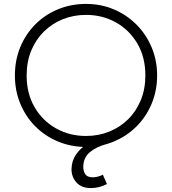

<svg xmlns="http://www.w3.org/2000/svg" viewBox="-20 -735 878 980"><path d="M445 225Q395.5 225 370 196.2Q344.5 167.5 345 127.5Q346 85 368.5 52.8Q391 20.5 427 -1.5Q463 -23.5 505 -34L525 0Q472.5 14 439.5 41Q406.5 68 405 114.5Q404.5 137.5 415 153.8Q425.5 170 453 170Q463 170 472 168.2Q481 166.5 489.5 163.5Q498 160.5 505 156.5L526 204.5Q507.5 214 486.8 219.5Q466 225 445 225ZM419 15Q342 15 275.8 -12.8Q209.5 -40.5 160.2 -90Q111 -139.5 83.5 -206Q56 -272.5 56 -350Q56 -428 83.5 -494.5Q111 -561 160.2 -610.5Q209.5 -660 275.8 -687.5Q342 -715 419 -715Q495.5 -715 561.5 -687Q627.5 -659 677 -609Q726.5 -559 754.2 -492.8Q782 -426.5 782 -350Q782 -272.5 754.2 -206Q726.5 -139.5 677 -90Q627.5 -40.5 561.5 -12.8Q495.5 15 419 15ZM419 -41Q482 -41 537 -63Q592 -85 633.5 -125.8Q675 -166.5 698.5 -223.5Q722 -280.5 722 -350Q722 -443 681.2 -512.5Q640.5 -582 571.8 -620.5Q503 -659 419 -659Q356 -659 301 -637Q246 -615 204.5 -574.2Q163 -533.5 139.5 -476.8Q116 -420 116 -350Q116 -257 156.8 -187.5Q197.5 -118 266.2 -79.5Q335 -41 419 -41Z"/></svg>

Font: Geologica Roman Thin
Style: Regular
Weight: 250
Designer: Sindre Bremnes, Frode Helland
Foundry: Monokrom Skriftforlag AS
Version: Version 1.010;gftools[0.9.28]